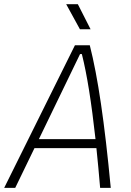

<svg xmlns="http://www.w3.org/2000/svg" viewBox="-32 -914 638 934"><path d="M-11.7 0H42L135.7 -193.4H437C443.4 -133.8 449.2 -69.3 455.1 0H506.8C476.6 -319.8 444.3 -538.1 404.8 -693.8H332.5ZM157.2 -237.3 357.4 -650.9H366.2C391.6 -550.3 412.6 -417 432.6 -237.3ZM356.9 -771.5H408.7L346.7 -893.6H290Z"/></svg>

Font: Cascadia Code PL ExtraLight
Style: Italic
Weight: 200
Italic angle: -10°
Monospace: yes
Designer: Aaron Bell
Foundry: Saja Typeworks
Version: Version 2404.023